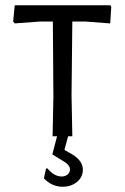

<svg xmlns="http://www.w3.org/2000/svg" viewBox="-20 -518 477 730"><path d="M399 -429 403 -492 400 -498H36L30 -436L36 -429L131 -436H181L183 -150L180 0H197L179 69L226 98C239.3 106.7 246 116 246 126C246 134 243 140.5 237 145.5C231 150.5 223.3 153 214 153C195.3 153 177.3 142.7 160 122L155 123L147 160C167 181.3 190.7 192 218 192C240 192 258.3 185.8 273 173.5C287.7 161.2 295 145.7 295 127C295 105.7 282.7 87 258 71L225 52L239 0H255L252 -156L255 -436H306Z"/></svg>

Font: Alegreya Sans SC
Style: Regular
Weight: 400
Designer: Juan Pablo del Peral
Foundry: Huerta Tipografica
Version: Version 1.000;PS 001.000;hotconv 1.0.70;makeotf.lib2.5.58329